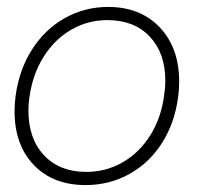

<svg xmlns="http://www.w3.org/2000/svg" viewBox="-20 -525 599 554"><path d="M22 -204Q22 -226 25 -248Q35 -323 72 -381.5Q109 -440 166.5 -472.5Q224 -505 292 -505Q385 -505 441 -446Q497 -387 497 -289Q497 -268 494 -245Q484 -170 447.5 -112.5Q411 -55 353.5 -23Q296 9 227 9Q133 9 77.5 -49Q22 -107 22 -204ZM454 -253Q457 -273 457 -292Q457 -372 412 -419.5Q367 -467 290 -467Q233 -467 185 -439Q137 -411 105.5 -360.5Q74 -310 65 -245Q62 -224 62 -206Q62 -125 107 -77Q152 -29 229 -29Q286 -29 334.5 -57Q383 -85 414.5 -136Q446 -187 454 -253Z"/></svg>

Font: Bellota Light
Style: Italic
Weight: 300
Italic angle: -7.5°
Designer: Kemie Guaida
Foundry: Kemie Guaida
Version: Version 4.001